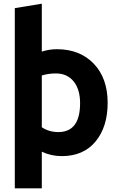

<svg xmlns="http://www.w3.org/2000/svg" viewBox="-20 -816 635 1038"><path d="M60 -772 206 -796V-537Q246 -550 287 -550Q412 -550 487 -471.5Q562 -393 562 -260Q562 -130 496.5 -51Q431 28 314 28Q256 28 206 4V202H60ZM206 -408V-128Q245 -102 295 -102Q413 -102 413 -258Q413 -333 378 -376Q343 -419 282 -419Q242 -419 206 -408Z"/></svg>

Font: Repo
Style: Bold
Weight: 700
Designer: Stefan Peev
Foundry: Context Ltd
Version: Version 001.000